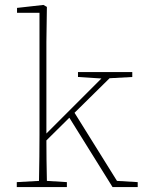

<svg xmlns="http://www.w3.org/2000/svg" viewBox="-20 -758 583 778"><path d="M454 -25 538 -20V0H436L261 -281L168 -189Q168 -115 170 -25L251 -20V0H48V-20L138 -25Q140 -129 140 -210V-706H49V-726L156 -738L170 -730L168 -588V-217L391 -440L296 -446V-466H516V-446L424 -441L282 -301Z"/></svg>

Font: TypoPRO Source Serif Pro
Style: Regular
Weight: 200
Designer: Frank Grießhammer
Foundry: Adobe Systems Incorporated
Version: Version 1.017;PS (version unavailable);hotconv 1.0.79;makeot